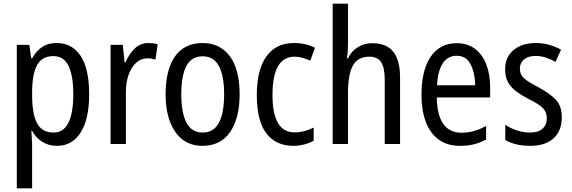

<svg xmlns="http://www.w3.org/2000/svg" viewBox="-20 -846 3099 1040"><path d="M286 -613Q370 -613 416.5 -543.5Q463 -474 463 -335Q463 -201 417 -128.5Q371 -56 289 -56Q243 -56 208.5 -78Q174 -100 154 -137H150Q151 -117 152.5 -96.5Q154 -76 154 -60V174H71V-603H139L149 -530H154Q177 -571 209 -592Q241 -613 286 -613ZM269 -542Q209 -542 182 -495.5Q155 -449 154 -351V-332Q154 -228 181 -178Q208 -128 270 -128Q324 -128 350.5 -181Q377 -234 377 -335Q377 -435 351.5 -488.5Q326 -542 269 -542Z M783 -613Q795 -613 808 -611.5Q821 -610 834 -606L822 -523Q802 -530 777 -530Q744 -530 718 -506.5Q692 -483 677 -442Q662 -401 662 -348V-66H579V-603H645L655 -509H660Q680 -555 710.5 -584Q741 -613 783 -613Z M1278 -335Q1278 -207 1227 -131.5Q1176 -56 1076 -56Q982 -56 929.5 -131.5Q877 -207 877 -335Q877 -468 928 -540.5Q979 -613 1078 -613Q1171 -613 1224.5 -542Q1278 -471 1278 -335ZM962 -335Q962 -235 990 -181.5Q1018 -128 1078 -128Q1137 -128 1165.5 -180.5Q1194 -233 1194 -335Q1194 -436 1165.5 -488.5Q1137 -541 1078 -541Q1017 -541 989.5 -488.5Q962 -436 962 -335Z M1569 -56Q1474 -56 1422.5 -124Q1371 -192 1371 -331Q1371 -468 1423 -540.5Q1475 -613 1572 -613Q1606 -613 1635 -606Q1664 -599 1686 -587L1661 -518Q1640 -527 1618 -533Q1596 -539 1576 -539Q1456 -539 1456 -332Q1456 -129 1575 -129Q1603 -129 1629 -136Q1655 -143 1679 -155V-84Q1657 -71 1627.5 -63.5Q1598 -56 1569 -56Z M1865 -609Q1865 -566 1859 -530H1865Q1884 -570 1919 -591Q1954 -612 1996 -612Q2074 -612 2110.5 -565.5Q2147 -519 2147 -426V-66H2064V-413Q2064 -479 2044.5 -509Q2025 -539 1981 -539Q1918 -539 1891.5 -491Q1865 -443 1865 -344V-66H1782V-826H1865Z M2454 -612Q2513 -612 2553.5 -581Q2594 -550 2614.5 -496Q2635 -442 2635 -374V-318H2346Q2349 -127 2481 -127Q2548 -127 2613 -164V-90Q2581 -73 2547.5 -64.5Q2514 -56 2473 -56Q2402 -56 2355.5 -90.5Q2309 -125 2286 -187Q2263 -249 2263 -331Q2263 -466 2313 -539Q2363 -612 2454 -612ZM2454 -544Q2357 -544 2347 -384H2554Q2553 -451 2529 -497.5Q2505 -544 2454 -544Z M3023 -211Q3023 -136 2977.5 -96Q2932 -56 2853 -56Q2809 -56 2775.5 -64.5Q2742 -73 2717 -87V-170Q2741 -153 2777.5 -140.5Q2814 -128 2851 -128Q2896 -128 2919 -149Q2942 -170 2942 -207Q2942 -238 2921 -260Q2900 -282 2845 -309Q2806 -329 2777 -350.5Q2748 -372 2732 -400.5Q2716 -429 2716 -471Q2716 -537 2762 -575Q2808 -613 2882 -613Q2920 -613 2954 -603.5Q2988 -594 3019 -577L2989 -511Q2964 -525 2937 -534Q2910 -543 2881 -543Q2841 -543 2818.5 -524Q2796 -505 2796 -474Q2796 -442 2818.5 -422Q2841 -402 2897 -373Q2955 -342 2989 -308Q3023 -274 3023 -211Z"/></svg>

Font: Noto Sans Malayalam UI Condensed
Style: Regular
Weight: 400
Width: 3
Designer: Jelle Bosma - Monotype Design Team
Foundry: Monotype Imaging Inc.
Version: Version 2.104; ttfautohint (v1.8.4.7-5d5b)